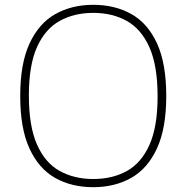

<svg xmlns="http://www.w3.org/2000/svg" viewBox="-20 -769 775 798"><path d="M367.5 9Q277.5 9 209.2 -29.5Q141 -68 102.5 -151.8Q64 -235.5 64 -370Q64 -504.5 102.8 -588.2Q141.5 -672 210 -710.5Q278.5 -749 367.5 -749Q457.5 -749 526 -710.5Q594.5 -672 632.8 -588.2Q671 -504.5 671 -370Q671 -235.5 632.2 -151.8Q593.5 -68 525 -29.5Q456.5 9 367.5 9ZM367.5 -25Q447 -25 507.2 -58.2Q567.5 -91.5 601.2 -167Q635 -242.5 635 -368Q635 -496 601.2 -572Q567.5 -648 507.2 -681.8Q447 -715.5 367.5 -715.5Q288.5 -715.5 228 -682Q167.5 -648.5 133.8 -573.2Q100 -498 100 -372Q100 -244.5 133.8 -168.2Q167.5 -92 228 -58.5Q288.5 -25 367.5 -25Z"/></svg>

Font: Encode Sans SC SemiExpanded Thin
Style: Regular
Weight: 250
Width: 6
Designer: Multiple Designers
Foundry: Impallari Type
Version: Version 3.002